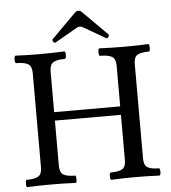

<svg xmlns="http://www.w3.org/2000/svg" viewBox="-58 -918 867 973"><g transform="rotate(-5 375.5 -431.0)"><path d="M248 -714.8Q242.2 -711.4 236.3 -719.5Q230.5 -727.5 234.9 -732.9L356 -854Q365.7 -865.2 377 -865.2Q387.2 -865.2 397 -854L518.1 -732.9Q522.9 -728 516.8 -719.5Q510.7 -710.9 504.9 -714.8L392.1 -779.8Q386.2 -784.2 377 -784.2Q368.2 -784.2 360.8 -779.8ZM42 2.9Q35.6 2.9 35.9 -15.6Q36.1 -34.2 42 -34.2Q83 -34.2 101.1 -45.7Q119.1 -57.1 119.1 -90.8V-571.8Q119.1 -605 100.6 -616.5Q82 -627.9 40 -627.9Q33.2 -627.9 33.2 -647Q33.2 -666 40 -666Q101.6 -663.1 164.1 -663.1Q225.6 -663.1 287.1 -666Q294.4 -666 294.2 -647Q293.9 -627.9 287.1 -627.9Q246.1 -627.9 228 -616.5Q210 -605 210 -571.8V-363.8H545.9V-571.8Q545.9 -605 527.6 -616.5Q509.3 -627.9 466.8 -627.9Q460 -627.9 460 -647Q460 -666 466.8 -666Q529.8 -663.1 590.8 -663.1Q653.3 -663.1 714.8 -666Q721.2 -666 720.9 -647Q720.7 -627.9 714.8 -627.9Q673.3 -627.9 655.8 -616.7Q638.2 -605.5 638.2 -571.8V-90.8Q638.2 -56.6 655.5 -45.4Q672.9 -34.2 712.9 -34.2Q720.2 -34.2 720 -15.6Q719.7 2.9 712.9 2.9Q652.8 0 591.8 0Q530.8 0 469.2 2.9Q462.9 2.9 462.9 -15.6Q462.9 -34.2 469.2 -34.2Q510.3 -34.2 528.1 -45.4Q545.9 -56.6 545.9 -90.8V-320.8H210V-90.8Q210 -57.1 228 -45.7Q246.1 -34.2 287.1 -34.2Q293 -34.2 293 -15.6Q293 2.9 287.1 2.9Q225.6 0 164.1 0Q103.5 0 42 2.9Z"/></g></svg>

Font: Junicode SmCond Medium
Style: Regular
Weight: 500
Width: 4
Designer: Peter S. Baker
Version: Version 2.206